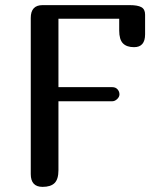

<svg xmlns="http://www.w3.org/2000/svg" viewBox="-20 -729 596 749"><path d="M208 -334V-65Q208 -30 193 -15Q178 0 146 0Q100 0 100 -50V-659Q100 -709 146 -709H486Q517 -709 531.5 -701Q546 -693 546 -672V-595Q546 -545 503 -545Q474 -545 459.5 -560Q445 -575 445 -610V-656H208V-389H418Q431 -389 438.5 -380.5Q446 -372 446 -361Q446 -351 437 -342.5Q428 -334 418 -334Z"/></svg>

Font: Marmelad
Style: Regular
Weight: 400
Designer: Manvel Shmavonyan
Foundry: Cyreal
Version: Version 1.001;PS 001.001;hotconv 1.0.88;makeotf.lib2.5.64775